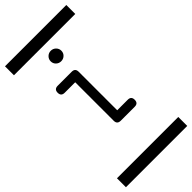

<svg xmlns="http://www.w3.org/2000/svg" viewBox="-304 -755 1107 1107"><g transform="rotate(-45 250.0 -201.0)"><path d="M0 -620.8V-693.8H500V-620.8ZM0 219.2H500V292.2H0ZM293.5 -527.6Q293.5 -509.5 280.8 -497.3Q268.1 -485.1 250 -485.1Q231.9 -485.1 219.2 -497.3Q206.5 -509.5 206.5 -527.6Q206.5 -545.4 219.2 -558Q231.9 -570.6 250 -570.6Q268.1 -570.6 280.8 -558Q293.5 -545.4 293.5 -527.6ZM392.6 -28.6Q392.6 0 364.3 0H250Q221.2 0 221.2 -28.6V-342.5H135.7Q106.9 -342.5 106.9 -371.1Q106.9 -399.7 135.7 -399.7H250Q278.3 -399.7 278.3 -371.1V-57.1H364.3Q392.6 -57.1 392.6 -28.6Z"/></g></svg>

Font: EnergyBar
Style: Regular
Weight: 400
Italic angle: -10°
Version: 1.0 2000-03-28